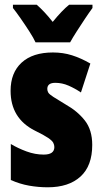

<svg xmlns="http://www.w3.org/2000/svg" viewBox="-20 -786 436 816"><path d="M372 -170Q372 -81 322 -35.5Q272 10 183 10Q143 10 103.5 3Q64 -4 26 -21V-174Q56 -156 92.5 -142.5Q129 -129 166 -129Q211 -129 211 -161Q211 -170 206.5 -179Q202 -188 184.5 -200Q167 -212 128 -231Q25 -283 25 -400Q25 -477 72 -520Q119 -563 205 -563Q248 -563 286 -551Q324 -539 364 -516L324 -393Q299 -410 271.5 -422Q244 -434 215 -434Q181 -434 181 -408Q181 -399 185.5 -392Q190 -385 207 -374Q224 -363 259 -342Q309 -314 340.5 -274Q372 -234 372 -170ZM131 -606Q123 -624 105 -652Q87 -680 67.5 -708Q48 -736 35 -752V-766H136Q151 -753 168 -735Q185 -717 204 -693Q244 -742 274 -766H373V-752Q359 -733 341 -706Q323 -679 306 -652.5Q289 -626 278 -606Z"/></svg>

Font: Noto Sans Malayalam ExtraCondensed Black
Style: Regular
Weight: 900
Width: 2
Designer: Jelle Bosma - Monotype Design Team
Foundry: Monotype Imaging Inc.
Version: Version 2.104; ttfautohint (v1.8.4.7-5d5b)